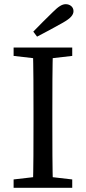

<svg xmlns="http://www.w3.org/2000/svg" viewBox="-20 -897 410 917"><path d="M45 0H325V-40L195 -55H175L45 -40V0ZM137 0H233C230 -103 230 -207 230 -310V-360C230 -465 230 -569 233 -670H137C140 -567 140 -463 140 -360V-310C140 -205 140 -101 137 0ZM45 -630 175 -615H195L325 -630V-670H45V-630ZM139 -746 157 -722C198 -743 240 -766 281 -789C318 -810 331 -826 331 -844C331 -864 314 -877 294 -877C277 -877 260 -867 232 -839C201 -809 170 -778 139 -746Z"/></svg>

Font: Source Serif Variable
Style: Regular
Weight: 389
Designer: Frank Grießhammer
Foundry: Adobe Systems Incorporated
Version: Version 3.001;hotconv 1.0.111;makeotfexe 2.5.65597